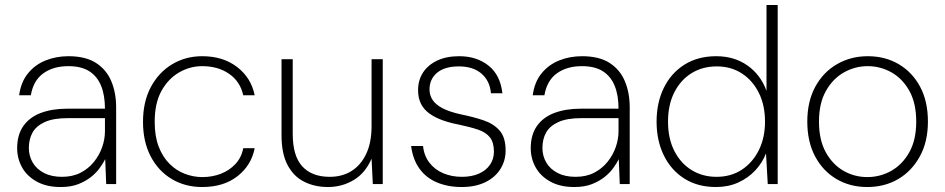

<svg xmlns="http://www.w3.org/2000/svg" viewBox="-20 -740 3799 772"><path d="M224 12Q167 12 127.5 -10Q88 -32 68.5 -67.5Q49 -103 49 -144Q49 -198 74 -233.5Q99 -269 144.5 -286Q190 -303 250 -303H402Q402 -357 386.5 -395Q371 -433 339 -453.5Q307 -474 255 -474Q194 -474 154 -445Q114 -416 104 -357H57Q64 -410 92.5 -445Q121 -480 163.5 -497Q206 -514 255 -514Q324 -514 366 -487Q408 -460 427.5 -413.5Q447 -367 447 -308V0H407L403 -100Q395 -84 381 -64.5Q367 -45 345.5 -28Q324 -11 294.5 0.5Q265 12 224 12ZM229 -29Q272 -29 304 -45.5Q336 -62 358 -89.5Q380 -117 391 -149Q402 -181 402 -212V-265H253Q194 -265 159.5 -249Q125 -233 110.5 -206.5Q96 -180 96 -145Q96 -113 111.5 -86.5Q127 -60 157 -44.5Q187 -29 229 -29Z M793 12Q724 12 670 -20.5Q616 -53 585.5 -112Q555 -171 555 -250Q555 -331 586.5 -390Q618 -449 672 -481.5Q726 -514 793 -514Q877 -514 933.5 -470.5Q990 -427 1004 -357H958Q946 -412 901.5 -443Q857 -474 793 -474Q744 -474 700.5 -449Q657 -424 629.5 -375Q602 -326 602 -250Q602 -192 618 -150.5Q634 -109 661.5 -81.5Q689 -54 723.5 -41Q758 -28 793 -28Q834 -28 868.5 -41.5Q903 -55 927 -81Q951 -107 958 -144H1004Q991 -76 935.5 -32Q880 12 793 12Z M1299 12Q1245 12 1202.5 -9.5Q1160 -31 1136 -77Q1112 -123 1112 -195V-502H1157V-202Q1157 -113 1195.5 -71Q1234 -29 1306 -29Q1356 -29 1393.5 -52.5Q1431 -76 1452.5 -121.5Q1474 -167 1474 -233V-502H1519V0H1479L1474 -102Q1449 -44 1402 -16Q1355 12 1299 12Z M1836 12Q1781 12 1737 -6.5Q1693 -25 1666.5 -62Q1640 -99 1633 -153H1681Q1685 -114 1706.5 -86Q1728 -58 1762 -43.5Q1796 -29 1837 -29Q1877 -29 1906 -42Q1935 -55 1950.5 -78Q1966 -101 1966 -130Q1966 -167 1950 -187.5Q1934 -208 1903 -218.5Q1872 -229 1825 -239Q1788 -246 1758 -257Q1728 -268 1706 -284Q1684 -300 1672.5 -323Q1661 -346 1661 -377Q1661 -418 1681 -448.5Q1701 -479 1738 -496.5Q1775 -514 1826 -514Q1897 -514 1944.5 -476Q1992 -438 2000 -365H1954Q1950 -414 1916.5 -443.5Q1883 -473 1825 -473Q1768 -473 1737.5 -447.5Q1707 -422 1707 -380Q1707 -357 1719.5 -338Q1732 -319 1760 -304.5Q1788 -290 1834 -280Q1883 -270 1923.5 -256.5Q1964 -243 1988.5 -215.5Q2013 -188 2013 -135Q2013 -93 1991.5 -59.5Q1970 -26 1930.5 -7Q1891 12 1836 12Z M2289 12Q2232 12 2192.5 -10Q2153 -32 2133.5 -67.5Q2114 -103 2114 -144Q2114 -198 2139 -233.5Q2164 -269 2209.5 -286Q2255 -303 2315 -303H2467Q2467 -357 2451.5 -395Q2436 -433 2404 -453.5Q2372 -474 2320 -474Q2259 -474 2219 -445Q2179 -416 2169 -357H2122Q2129 -410 2157.5 -445Q2186 -480 2228.5 -497Q2271 -514 2320 -514Q2389 -514 2431 -487Q2473 -460 2492.5 -413.5Q2512 -367 2512 -308V0H2472L2468 -100Q2460 -84 2446 -64.5Q2432 -45 2410.5 -28Q2389 -11 2359.5 0.5Q2330 12 2289 12ZM2294 -29Q2337 -29 2369 -45.5Q2401 -62 2423 -89.5Q2445 -117 2456 -149Q2467 -181 2467 -212V-265H2318Q2259 -265 2224.5 -249Q2190 -233 2175.5 -206.5Q2161 -180 2161 -145Q2161 -113 2176.5 -86.5Q2192 -60 2222 -44.5Q2252 -29 2294 -29Z M2859 12Q2785 12 2731.5 -22Q2678 -56 2649 -115.5Q2620 -175 2620 -251Q2620 -327 2649 -386.5Q2678 -446 2732 -480Q2786 -514 2860 -514Q2932 -514 2985 -477Q3038 -440 3062 -375V-720H3107V0H3067L3060 -123Q3045 -85 3016.5 -54.5Q2988 -24 2948 -6Q2908 12 2859 12ZM2861 -29Q2919 -29 2962.5 -57.5Q3006 -86 3031 -136Q3056 -186 3056 -251Q3056 -317 3031 -367Q3006 -417 2962.5 -445Q2919 -473 2862 -473Q2805 -473 2761 -446Q2717 -419 2691.5 -369Q2666 -319 2666 -251Q2666 -183 2691.5 -133Q2717 -83 2761 -56Q2805 -29 2861 -29Z M3467 12Q3398 12 3343.5 -20Q3289 -52 3257.5 -111Q3226 -170 3226 -251Q3226 -332 3258 -391Q3290 -450 3345.5 -482Q3401 -514 3469 -514Q3539 -514 3593.5 -482Q3648 -450 3679.5 -391.5Q3711 -333 3711 -251Q3711 -170 3678.5 -111Q3646 -52 3591.5 -20Q3537 12 3467 12ZM3467 -28Q3519 -28 3563.5 -53Q3608 -78 3636 -127.5Q3664 -177 3664 -251Q3664 -325 3636.5 -374.5Q3609 -424 3564.5 -449Q3520 -474 3469 -474Q3418 -474 3373.5 -449Q3329 -424 3301 -374.5Q3273 -325 3273 -251Q3273 -177 3300.5 -127.5Q3328 -78 3372 -53Q3416 -28 3467 -28Z"/></svg>

Font: DM Sans 16pt ExtraLight
Style: Regular
Weight: 250
Version: Version 4.004;gftools[0.9.30]